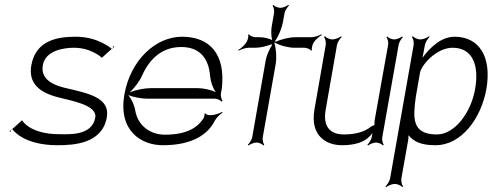

<svg xmlns="http://www.w3.org/2000/svg" viewBox="-20 -582 2011 784"><path d="M436 -382C438 -381 440 -383 440 -385ZM440 -385 447 -391 444 -394C442 -392 441 -388 440 -385ZM30 -55C30 -55 31 -55 31 -54C33 -51 76 11 215 11C283 11 397 4 416 -102C431 -185 339 -201 242 -224C202 -234 144 -256 155 -316C166 -378 245 -387 282 -387C354 -387 396 -346 396 -346C413 -362 427 -374 436 -382C436 -382 437 -383 436 -383C433 -385 380 -432 290 -432C223 -432 127 -422 108 -316C95 -242 140 -204 220 -184C275 -170 378 -152 369 -102C356 -26 259 -34 223 -34C100 -34 70 -91 70 -91C53 -75 39 -63 30 -55ZM26 -52 30 -55C28 -56 28 -55 26 -52ZM19 -46 22 -43C24 -45 24 -49 26 -52Z M510 -205C528 -222 550 -250 560 -273C593 -347 646 -390 720 -390C796 -390 832 -344 838 -271C840 -249 849 -222 861 -206C842 -215 811 -222 788 -222H594C570 -222 534 -215 510 -205ZM488 -197C462 -47 557 11 645 11C771 11 831 -37 857 -89C864 -102 879 -116 889 -122L887 -125C877 -119 856 -112 843 -112H832C828 -112 820 -116 819 -119L815 -118C816 -114 814 -103 811 -99C793 -72 758 -32 653 -32C598 -32 543 -65 532 -132C529 -153 516 -179 504 -194C524 -185 559 -179 582 -179H858C868 -179 881 -172 885 -167L889 -170C885 -175 880 -190 882 -201L886 -222C901 -361 837 -432 723 -432C615 -432 513 -336 488 -197Z M953 -378 954 -375C964 -380 982 -387 996 -387H1023C1041 -387 1070 -393 1090 -402L1089 -401L1090 -399L1092 -400C1080 -382 1068 -354 1065 -336L1010 -22C1008 -11 998 4 992 9L995 12C1001 7 1017 0 1028 0C1038 0 1052 7 1056 12L1059 9C1055 4 1051 -11 1053 -22L1106 -322C1110 -347 1108 -384 1100 -407C1101 -407 1101 -408 1102 -408C1123 -396 1158 -387 1182 -387H1223C1232 -387 1248 -381 1250 -375L1254 -377C1251 -383 1256 -401 1261 -409C1269 -421 1285 -434 1294 -439L1293 -442C1283 -437 1265 -430 1251 -430H1185C1163 -430 1128 -422 1105 -411L1103 -414C1118 -435 1131 -468 1135 -490L1142 -529C1144 -539 1154 -554 1160 -559L1157 -562C1151 -557 1135 -550 1125 -550C1114 -550 1100 -557 1096 -562L1093 -559C1097 -554 1101 -539 1099 -529L1089 -471C1087 -457 1087 -435 1091 -420L1090 -419C1076 -426 1055 -430 1041 -430H1024C1015 -430 999 -436 997 -442L993 -440C996 -434 991 -416 986 -409C978 -396 962 -383 953 -378ZM1099 -409H1100L1099 -408Z M1303 -431C1308 -425 1312 -409 1310 -398L1264 -135C1245 -25 1315 11 1376 11C1428 11 1467 -1 1490 -26C1493 -29 1497 -34 1501 -38L1498 -22C1496 -11 1486 4 1480 9L1483 12C1489 7 1505 0 1516 0C1526 0 1540 7 1544 12L1547 9C1543 4 1539 -11 1541 -22L1608 -400C1610 -410 1619 -425 1625 -430L1622 -433C1616 -428 1600 -421 1590 -421C1579 -421 1565 -428 1561 -433L1558 -430C1562 -425 1567 -410 1565 -400L1510 -92C1509 -89 1509 -77 1509 -71C1505 -70 1498 -67 1495 -65C1471 -45 1434 -33 1384 -33C1343 -33 1295 -51 1310 -135L1356 -398C1358 -409 1368 -425 1375 -431L1373 -434C1366 -428 1348 -421 1337 -421C1326 -421 1312 -428 1307 -434Z M1678 -187 1695 -285C1700 -315 1761 -387 1828 -387C1911 -387 1937 -314 1920 -218C1903 -121 1836 -33 1764 -33C1661 -33 1666 -100 1678 -187ZM1554 179 1557 182C1564 176 1581 169 1592 169C1603 169 1618 176 1623 182L1626 179C1621 173 1617 157 1619 146L1647 -11C1648 -17 1648 -24 1648 -30C1670 -3 1700 11 1758 11C1866 11 1945 -101 1966 -218C1989 -351 1936 -432 1836 -432C1781 -432 1736 -388 1705 -346C1707 -354 1709 -364 1710 -371L1715 -398C1717 -409 1727 -425 1734 -431L1732 -434C1725 -428 1707 -421 1696 -421C1685 -421 1671 -428 1666 -434L1662 -431C1667 -425 1671 -409 1669 -398L1573 146C1571 157 1561 173 1554 179Z"/></svg>

Font: Armata Saber
Style: RgIta
Weight: 400
Designer: Jasper
Foundry: Cannot Into Space Fonts
Version: Version 0.970